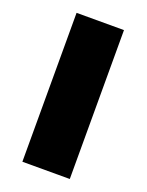

<svg xmlns="http://www.w3.org/2000/svg" viewBox="-110 -603 505 661"><g transform="rotate(20 142.0 -272.5)"><path d="M55 0V-545.5H228.7V0Z"/></g></svg>

Font: Inter UI Extra Bold
Style: Regular
Weight: 800
Designer: Rasmus Andersson
Foundry: rsms
Version: 3.2;8d6f07862